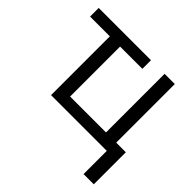

<svg xmlns="http://www.w3.org/2000/svg" viewBox="-167 -662 999 999"><g transform="rotate(45 333.0 -162.5)"><path d="M403.3 -432.6H239.3V-64.9H503.4V-496.1H578.6V-64.9H649.4V170.9H574.2V0H164.1V-432.6H18.6V-496.1H403.3Z"/></g></svg>

Font: Bpm'online Open Sans
Style: Regular
Weight: 400
Foundry: Ascender Corporation
Version: Version 1.10